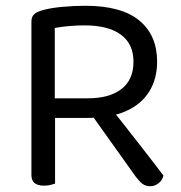

<svg xmlns="http://www.w3.org/2000/svg" viewBox="-20 -639 629 666"><path d="M170 -298H285Q359 -298 401 -330Q443 -362 443 -425Q443 -487 399 -519Q355 -551 273 -551Q246 -551 218.5 -548.5Q191 -546 170 -542ZM285 -230H89V-564Q89 -580 97.5 -588.5Q106 -597 122 -602Q151 -611 193.5 -615Q236 -619 276 -619Q401 -619 463 -568Q525 -517 525 -425Q525 -366 498 -322Q471 -278 418 -254Q365 -230 285 -230ZM287 -256 347 -286Q375 -251 405 -213Q435 -175 463 -139Q491 -103 513 -74.5Q535 -46 547 -30Q543 -13 529.5 -3Q516 7 502 7Q485 7 474 -1.5Q463 -10 451 -26ZM89 -252H171V-2Q165 0 155 2.5Q145 5 133 5Q111 5 100 -4Q89 -13 89 -32Z"/></svg>

Font: Baloo Bhaina 2
Style: Regular
Weight: 400
Designer: Yesha Goshar, Manish Minz, Shuchita Grover and Ek Type
Foundry: Ek Type
Version: Version 1.700